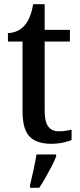

<svg xmlns="http://www.w3.org/2000/svg" viewBox="-20 -679 384 920"><path d="M225 10Q156 10 122 -24.5Q88 -59 88 -146V-480H18V-520Q67 -523 97 -556Q112 -573 122 -597Q132 -621 139 -659H194V-536H315V-480H194V-147Q194 -96 211 -73Q228 -50 260 -50Q278 -50 293 -52Q308 -54 323 -58V-8Q310 -2 283 4Q256 10 225 10ZM124 208Q132 176 140.5 136Q149 96 155 61H249V71Q241 92 227 119Q213 146 197.5 173Q182 200 168 221H124Z"/></svg>

Font: Noto Serif Sinhala SemiCondensed Medium
Style: Regular
Weight: 500
Width: 4
Designer: Jelle Bosma - Monotype Design Team
Foundry: Monotype Imaging Inc.
Version: Version 2.007; ttfautohint (v1.8.4.7-5d5b)